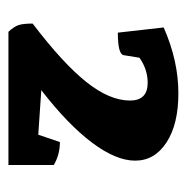

<svg xmlns="http://www.w3.org/2000/svg" viewBox="-14 -768 433 444"><g transform="rotate(90 202.0 -546.5)"><path d="M54 -350Q42 -363 38.5 -373.5Q35 -384 35 -406Q127 -476 170 -530Q213 -584 213 -631Q213 -672 172 -672Q141 -672 114 -653L108 -616Q105 -603 56 -603L44 -709Q121 -743 196 -743Q268 -743 310 -715.5Q352 -688 352 -643Q352 -599 310.5 -543.5Q269 -488 189 -426L292 -419L309 -469Q338 -469 362 -455V-350Z"/></g></svg>

Font: Petrona ExtraBold
Style: Regular
Weight: 800
Designer: Ringo R. Seeber
Foundry: Ringo R. Seeber
Version: Version 2.001; ttfautohint (v1.8.3)